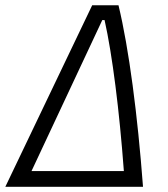

<svg xmlns="http://www.w3.org/2000/svg" viewBox="-36 -714 642 734"><path d="M-15.6 0H510.7C490.2 -273.4 457 -528.3 417 -693.8H316.4ZM84.5 -60.1 355 -637.2H363.8C393.6 -503.9 420.4 -291 437.5 -60.1Z"/></svg>

Font: Cascadia Code NF Light
Style: Italic
Weight: 300
Italic angle: -10°
Monospace: yes
Designer: Aaron Bell
Foundry: Saja Typeworks
Version: Version 2404.023